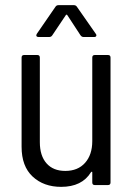

<svg xmlns="http://www.w3.org/2000/svg" viewBox="-20 -720 521 747"><path d="M349 -506H400Q410 -506 410 -496V-10Q410 0 400 0H349Q339 0 339 -10V-49Q339 -52 337.5 -52Q336 -52 334 -50Q299 7 218 7Q150 7 107 -33Q64 -73 64 -149V-496Q64 -506 74 -506H125Q135 -506 135 -496V-167Q135 -114 161 -84.5Q187 -55 234 -55Q283 -55 311 -86.5Q339 -118 339 -171V-496Q339 -506 349 -506ZM123 -588 196 -694Q200 -700 208 -700H267Q275 -700 279 -694L353 -588Q355 -586 355 -582Q355 -580 353 -578Q351 -576 347 -576H305Q298 -576 293 -583L242 -661Q241 -663 239 -663Q237 -663 236 -661L183 -582Q179 -576 171 -576H130Q124 -576 122 -579.5Q120 -583 123 -588Z"/></svg>

Font: Barlow Semi Condensed
Style: Regular
Weight: 400
Width: 4
Designer: Jeremy Tribby
Foundry: Tribby Type
Version: Version 1.408;December 10, 2018;FontCreator 11.5.0.2430 64-b